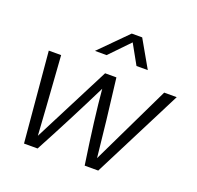

<svg xmlns="http://www.w3.org/2000/svg" viewBox="-131 -898 1063 1038"><g transform="rotate(20 400.5 -379.0)"><path d="M801 -518 538 0H460Q421 -261 407 -423Q297 -201 189 0H111L65 -518H136Q161 -166 167 -65Q206 -143 393 -507H458Q489 -259 509 -61Q694 -446 729 -518ZM300 -602 455 -758H515L604 -602H539L476 -715L367 -602Z"/></g></svg>

Font: Nacelle Light
Style: Italic
Weight: 300
Italic angle: -12°
Designer: Sora Sagano
Foundry: Sora Sagano
Version: Version 1.000;FEAKit 1.0